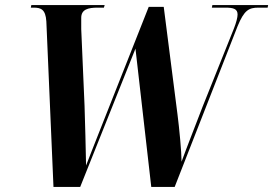

<svg xmlns="http://www.w3.org/2000/svg" viewBox="-20 -734 1073 754"><path d="M162 -650 190 0H295L512 -543L574 0H666L913 -631C939 -694 957 -704 995 -704H1031L1033 -714H814L812 -704H865C897 -704 913 -699 913 -677C913 -666 908 -646 899 -623L776 -316C752 -253 709 -144 693 -99C693 -137 684 -231 677 -285L623 -707H564L367 -209C348 -159 332 -122 318 -84C317 -130 314 -273 312 -319L299 -620C299 -641 299 -653 299 -664C299 -697 326 -704 363 -704H388L391 -714H103L101 -704H112C140 -704 159 -698 162 -650Z"/></svg>

Font: Noto Serif Display Condensed
Style: Bold Italic
Weight: 700
Width: 3
Italic angle: -12°
Designer: Monotype Design Team
Foundry: Monotype Imaging Inc.
Version: Version 2.009